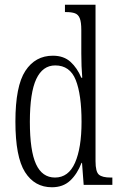

<svg xmlns="http://www.w3.org/2000/svg" viewBox="-20 -780 508 810"><path d="M199 10Q126 10 85.5 -54Q45 -118 45 -267Q45 -417 87 -481Q129 -545 203 -545Q249 -545 277.5 -519Q306 -493 323 -452H327Q325 -475 324 -501Q323 -527 323 -554V-653Q323 -687 316.5 -703Q310 -719 296 -724Q282 -729 260 -729H254V-760H383V-100Q383 -55 397.5 -43Q412 -31 446 -31H454V0H333L326 -93H324Q306 -46 276 -18Q246 10 199 10ZM212 -31Q269 -31 296.5 -93.5Q324 -156 324 -266Q324 -381 299.5 -442.5Q275 -504 213 -504Q160 -504 133 -446.5Q106 -389 106 -266Q106 -144 132 -87.5Q158 -31 212 -31Z"/></svg>

Font: Noto Serif Ethiopic ExtraCondensed Light
Style: Regular
Weight: 300
Width: 2
Designer: Monotype Design Team
Foundry: Monotype Imaging Inc.
Version: Version 2.102; ttfautohint (v1.8.4.7-5d5b)